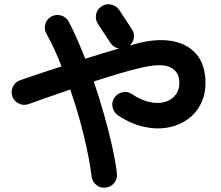

<svg xmlns="http://www.w3.org/2000/svg" viewBox="-20 -820 1040 905"><path d="M479 64Q455 68 435.5 53Q416 38 412 13Q401 -75 374.5 -183.5Q348 -292 311 -398Q256 -379 205.5 -361.5Q155 -344 114 -329Q91 -321 68.5 -332Q46 -343 38 -366Q30 -389 41 -411.5Q52 -434 75 -442Q116 -456 166 -473Q216 -490 270 -507Q254 -549 236 -588Q218 -627 199 -661Q187 -682 193.5 -706Q200 -730 222 -742Q244 -754 268 -747Q292 -740 304 -718Q324 -680 343.5 -635.5Q363 -591 382 -543Q423 -556 463.5 -568.5Q504 -581 541 -591Q516 -596 501 -617L442 -707Q428 -728 433 -752.5Q438 -777 459 -790Q479 -804 503.5 -798.5Q528 -793 542 -773L601 -683Q614 -664 611 -642Q608 -620 591 -605L614 -612Q712 -639 785 -627.5Q858 -616 900.5 -570.5Q943 -525 948 -448Q952 -387 930.5 -339Q909 -291 868.5 -260.5Q828 -230 774.5 -219.5Q721 -209 660 -222Q599 -235 538 -275Q517 -289 511 -313Q505 -337 518 -358Q532 -379 556 -385Q580 -391 601 -377Q646 -347 687 -338.5Q728 -330 760.5 -340.5Q793 -351 810.5 -377Q828 -403 825 -441Q821 -485 780 -504Q739 -523 642 -500Q594 -489 537.5 -472Q481 -455 422 -436Q448 -360 470 -282Q492 -204 508 -133Q524 -62 531 -3Q534 22 519 41.5Q504 61 479 64Z"/></svg>

Font: Zen Maru Gothic
Style: Bold
Weight: 700
Designer: Yoshimichi Ohira
Foundry: Positype
Version: Version 1.001